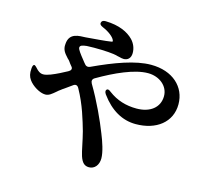

<svg xmlns="http://www.w3.org/2000/svg" viewBox="-120 -937 1240 1146"><g transform="rotate(15 500.0 -364.0)"><path d="M369 -783C366 -773 372 -766 388 -759C431 -741 457 -717 464 -702C469 -691 469 -690 452 -688C429 -684 365 -679 304 -674C267 -672 202 -677 198 -604C194 -568 213 -548 230 -529C234 -524 238 -520 241 -518C243 -515 245 -514 246 -512C248 -510 250 -506 251 -505C253 -503 254 -501 256 -498C260 -493 264 -488 269 -482C277 -471 272 -460 257 -452L211 -428C178 -412 141 -395 116 -395C97 -395 82 -407 70 -421C60 -432 53 -437 49 -435C44 -432 41 -425 40 -411C37 -380 43 -360 55 -343C77 -311 126 -282 159 -282C182 -282 197 -296 221 -316C228 -322 233 -327 245 -335C246 -336 247 -336 247 -337L259 -345L308 -380C320 -388 332 -385 340 -370C390 -281 415 -191 433 -129C441 -99 446 -73 451 -50C457 -22 462 3 467 17C480 56 497 70 524 70C557 70 582 42 582 0C582 -39 562 -99 543 -145C515 -217 467 -323 411 -417C403 -432 406 -444 420 -452C523 -512 637 -564 720 -564C791 -564 847 -518 847 -456C847 -385 790 -342 707 -342C642 -342 585 -359 533 -398C521 -408 512 -411 506 -405C500 -399 500 -389 509 -376C570 -292 644 -251 726 -251C853 -251 943 -320 943 -431C943 -538 859 -617 725 -617C629 -617 507 -572 376 -511C363 -505 351 -507 342 -519C341 -520 340 -522 339 -523C339 -523 338 -524 337 -525C336 -527 333 -530 326 -539C301 -570 283 -594 283 -605C283 -619 298 -623 324 -626C381 -629 456 -626 490 -621L507 -618L518 -615C522 -614 525 -614 528 -613C538 -610 549 -608 557 -608C580 -608 600 -623 600 -656C600 -685 589 -713 568 -735C535 -769 480 -796 395 -798C380 -798 372 -794 369 -783Z"/></g></svg>

Font: 寒蝉锦书宋Pro Soft
Style: Regular
Weight: 700
Designer: 寒蝉锦书宋{Warren} 思源宋体{Ryoko NISHIZUKA 西塚涼子 (kana & ideographs); Frank Grießhammer (Latin, Greek & Cyrillic); Wenlong ZHANG 
Foundry: Adobe & ChillType
Version: Version 2.000;Glyphs 3.1.1 (3135)